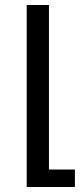

<svg xmlns="http://www.w3.org/2000/svg" viewBox="-20 -513 320 769"><path d="M87 236V-493H176V166H280V236Z"/></svg>

Font: Noto Sans Armenian
Style: Regular
Weight: 400
Designer: Monotype Design Team
Foundry: Monotype Imaging Inc.
Version: Version 2.040;GOOG;noto-fonts:20170220:a8a215d2e889